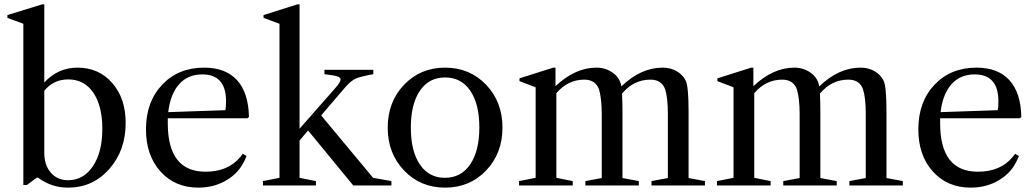

<svg xmlns="http://www.w3.org/2000/svg" viewBox="-20 -850 4742 880"><path d="M292 10Q215 10 154 -36H149L103 -2H87V-741L14 -768V-781L173 -830H183V-472Q246 -540 335 -540Q433 -540 494.5 -469.5Q556 -399 556 -287Q556 -160 480.5 -75Q405 10 292 10ZM292 -24Q363 -24 406 -88.5Q449 -153 449 -259Q449 -365 407.5 -425.5Q366 -486 293 -486Q225 -486 183 -434V-150Q183 -93 213 -58.5Q243 -24 292 -24Z M1121 -314 1114 -308H749V-285Q749 -63 922 -63Q1025 -63 1081 -130L1093 -145L1110 -135L1104 -121Q1078 -60 1020 -25Q962 10 889 10Q782 10 715.5 -64Q649 -138 649 -257Q649 -383 723 -461.5Q797 -540 916 -540Q1014 -540 1066.5 -482.5Q1119 -425 1121 -314ZM907 -509Q841 -509 801 -464Q761 -419 751 -336L1013 -345Q1016 -357 1016 -386Q1016 -509 907 -509Z M1467 -510V-530H1691V-510Q1630 -499 1609 -489Q1588 -479 1565 -453L1452 -321L1690 -35L1774 -20V0H1599L1392 -252L1353 -206V-35L1428 -20V0H1185V-20L1261 -35V-741L1188 -768V-781L1343 -830H1353V-260L1520 -450Q1541 -474 1541 -486Q1541 -495 1526 -500Q1511 -505 1467 -510Z M1832 -461.5Q1907 -540 2020 -540Q2133 -540 2208 -461.5Q2283 -383 2283 -265Q2283 -147 2208 -68.5Q2133 10 2020 10Q1907 10 1832 -68.5Q1757 -147 1757 -265Q1757 -383 1832 -461.5ZM2019 -35Q2093 -35 2135 -96.5Q2177 -158 2177 -266Q2177 -373 2135.5 -434Q2094 -495 2020 -495Q1946 -495 1904.5 -434Q1863 -373 1863 -265Q1863 -157 1904.5 -96Q1946 -35 2019 -35Z M2530 -35 2605 -20V0H2359V-20L2435 -35V-450L2361 -478V-491L2516 -540H2526V-455Q2616 -540 2714 -540Q2755 -540 2788 -517Q2821 -494 2828 -454Q2917 -540 3017 -540Q3053 -540 3081 -524Q3109 -508 3123 -480Q3136 -453 3136 -338V-34L3211 -20V0H2966V-20L3041 -34V-328Q3041 -401 3029 -439Q3014 -485 2961 -485Q2884 -485 2831 -421Q2833 -381 2833 -338V-34L2908 -20V0H2663V-20L2738 -34V-328Q2738 -395 2726 -439Q2710 -485 2658 -485Q2583 -485 2530 -423Z M3437 -35 3512 -20V0H3266V-20L3342 -35V-450L3268 -478V-491L3423 -540H3433V-455Q3523 -540 3621 -540Q3662 -540 3695 -517Q3728 -494 3735 -454Q3824 -540 3924 -540Q3960 -540 3988 -524Q4016 -508 4030 -480Q4043 -453 4043 -338V-34L4118 -20V0H3873V-20L3948 -34V-328Q3948 -401 3936 -439Q3921 -485 3868 -485Q3791 -485 3738 -421Q3740 -381 3740 -338V-34L3815 -20V0H3570V-20L3645 -34V-328Q3645 -395 3633 -439Q3617 -485 3565 -485Q3490 -485 3437 -423Z M4661 -314 4654 -308H4289V-285Q4289 -63 4462 -63Q4565 -63 4621 -130L4633 -145L4650 -135L4644 -121Q4618 -60 4560 -25Q4502 10 4429 10Q4322 10 4255.5 -64Q4189 -138 4189 -257Q4189 -383 4263 -461.5Q4337 -540 4456 -540Q4554 -540 4606.5 -482.5Q4659 -425 4661 -314ZM4447 -509Q4381 -509 4341 -464Q4301 -419 4291 -336L4553 -345Q4556 -357 4556 -386Q4556 -509 4447 -509Z"/></svg>

Font: Libre Caslon Text
Style: Regular
Weight: 400
Designer: Pablo Impallari, Rodrigo Fuenzalida
Foundry: Pablo Impallari, Rodrigo Fuenzalida
Version: Version 1.002